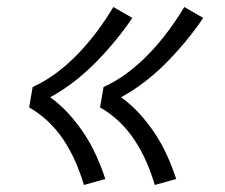

<svg xmlns="http://www.w3.org/2000/svg" viewBox="-20 -617 640 547"><path d="M421 -90Q411 -124 397 -156Q383 -188 364 -217Q345 -246 320 -270Q295 -294 265 -311L275 -369Q312 -386 345 -411Q378 -436 406.5 -466Q435 -496 459.5 -529Q484 -562 505 -597L559 -566Q536 -532 510 -500.5Q484 -469 455 -439.5Q426 -410 393 -384.5Q360 -359 325 -340Q354 -319 378 -292.5Q402 -266 421.5 -236.5Q441 -207 456 -174Q471 -141 482 -107ZM219 -90Q209 -124 195 -156Q181 -188 162 -217Q143 -246 118 -270Q93 -294 63 -311L73 -369Q110 -386 143 -411Q176 -436 204.5 -466Q233 -496 257.5 -529Q282 -562 303 -597L357 -566Q334 -532 308 -500.5Q282 -469 253 -439.5Q224 -410 191 -384.5Q158 -359 123 -340Q152 -319 176 -292.5Q200 -266 219.5 -236.5Q239 -207 254 -174Q269 -141 280 -107Z"/></svg>

Font: Iosevka Etoile Light
Style: Italic
Weight: 300
Italic angle: -9°
Designer: Belleve Invis
Foundry: Belleve Invis
Version: Version 22.1.2; ttfautohint (v1.8.4)